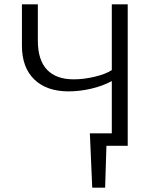

<svg xmlns="http://www.w3.org/2000/svg" viewBox="-20 -678 723 893"><path d="M469 195H409L398 -58H500V-301Q458 -278 404 -265.5Q350 -253 299 -253Q197 -253 139.5 -308.5Q82 -364 82 -466V-658H156V-489Q156 -399 198.5 -354Q241 -309 323 -309Q369 -309 420 -321Q471 -333 500 -352V-658H574V0H475Z"/></svg>

Font: QiushuiShotai Bright
Style: Regular
Weight: 400
Designer: Christian Thalmann (Catharsis Fonts)
Version: Version 1.250;